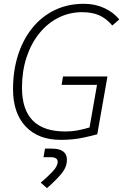

<svg xmlns="http://www.w3.org/2000/svg" viewBox="-20 -723 645 1006"><path d="M298.3 9.8Q180.7 9.8 114.5 -60.3Q48.3 -130.4 48.3 -255.4Q48.3 -352.1 74.2 -433.6Q100.1 -515.1 148.7 -575.7Q197.3 -636.2 265.9 -669.7Q334.5 -703.1 419.9 -703.1Q478 -703.1 526.6 -680.7Q575.2 -658.2 605 -621.1L568.4 -589.4Q536.1 -627 499.3 -643.1Q462.4 -659.2 410.2 -659.2Q343.3 -659.2 285.9 -630.1Q228.5 -601.1 185.8 -548.1Q143.1 -495.1 119.1 -422.6Q95.2 -350.1 95.2 -263.2Q95.2 -34.2 320.8 -34.2Q358.9 -34.2 391.4 -40.8Q423.8 -47.4 449.2 -55.2L488.3 -278.3H302.7L310.1 -322.3H543L489.7 -19.5Q468.8 -13.2 416 -1.7Q363.3 9.8 298.3 9.8ZM226.1 262.7 193.4 233.9Q225.1 207.5 253.7 178Q282.2 148.4 282.2 124.5Q282.2 100.6 244.6 100.6H208L215.8 55.7H252.4Q330.6 55.7 330.6 114.7Q330.6 153.8 299.6 189.9Q268.6 226.1 226.1 262.7Z"/></svg>

Font: Cascadia Code ExtraLight
Style: Italic
Weight: 200
Italic angle: -10°
Monospace: yes
Designer: Aaron Bell
Foundry: Saja Typeworks
Version: Version 2404.023; ttfautohint (v1.8.4)